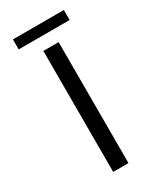

<svg xmlns="http://www.w3.org/2000/svg" viewBox="-199 -850 759 914"><g transform="rotate(-30 180.0 -392.5)"><path d="M138 0V-665H222V0ZM40 -730V-785H320V-730Z"/></g></svg>

Font: Sulphur Point
Style: Bold
Weight: 700
Designer: Noponies / Dale Sattler
Foundry: Noponies
Version: Version 1.000; ttfautohint (v1.8)